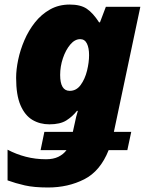

<svg xmlns="http://www.w3.org/2000/svg" viewBox="-20 -583 647 843"><path d="M190.9 240.2Q129.4 240.2 88.9 231Q48.3 221.7 13.2 209V74.2Q50.8 94.2 93.3 105.2Q135.7 116.2 182.1 116.2Q213.9 116.2 236.1 105.5Q258.3 94.7 272 76.2H158.2L174.8 -3.9H299.8L309.1 -45.9Q313.5 -69.3 321.8 -96.2H317.9Q298.3 -71.3 271.2 -54.2Q244.1 -37.1 196.8 -37.1Q155.3 -37.1 122.3 -56.6Q89.4 -76.2 70.1 -120.8Q50.8 -165.5 50.8 -241.2Q50.8 -277.3 59.8 -320.6Q68.8 -363.8 87.2 -406.5Q105.5 -449.2 133.5 -484.6Q161.6 -520 199.7 -541.5Q237.8 -563 286.1 -563Q333.5 -563 360.8 -544.7Q388.2 -526.4 415 -484.9H418.9L444.8 -553.2H596.2L480 -3.9H556.2L539.1 76.2H457Q420.4 168.5 349.6 204.3Q278.8 240.2 190.9 240.2ZM286.1 -184.1Q315.4 -184.1 334.2 -210Q353 -235.8 362.1 -272.5Q371.1 -309.1 371.1 -340.8Q371.1 -372.6 361.6 -391.8Q352.1 -411.1 332 -411.1Q308.6 -411.1 288.6 -387.5Q268.6 -363.8 256.3 -327.6Q244.1 -291.5 244.1 -253.9Q244.1 -184.1 286.1 -184.1Z"/></svg>

Font: Open Sans ExtraBold
Style: Italic
Weight: 800
Italic angle: -12°
Designer: Monotype Design Team
Foundry: Monotype Imaging Inc.
Version: Version 3.000; ttfautohint (v1.8.4)